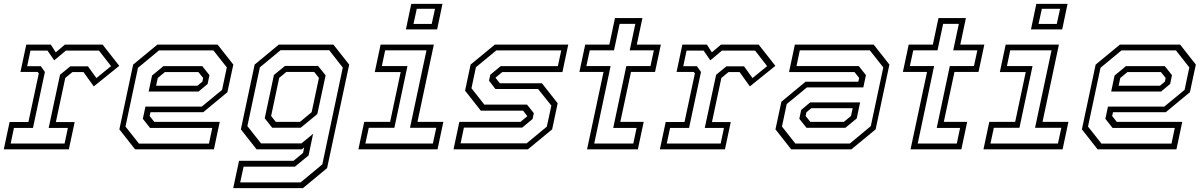

<svg xmlns="http://www.w3.org/2000/svg" viewBox="-22 -770 6206 990"><path d="M-2.5 0 27.5 -141H124.5L178 -391.5L172 -399H83.5L113.5 -540H240L265.5 -500L312.5 -540H507L593 -430.5L461.5 -324.5L408.5 -398.5H351.5L314.5 -368L266 -140.5H363L333 0ZM33 -30H311L328 -110.5H229L287.5 -384.5L340.5 -428H431.5L475 -367.5L550.5 -429L488.5 -509H317.5L257.5 -459L223 -509H135L118 -428.5H188.5L209.5 -399L148 -110.5H50Z M1100 -540 1181 -437 1150.5 -294.5 1026 -191.5H754L749.5 -172L773.5 -141.5H1111L1081 0H674.5L593.5 -103L664.5 -437L789.5 -540ZM1021 -429 1058 -382.5 1048.5 -337 1002 -298H744.5L762 -380.5L820.5 -429ZM1078.5 -510H797.5L689.5 -420.5L625 -117.5L694.5 -29.5H1055.5L1072.5 -110.5H751.5L714.5 -157.5L728 -220.5H1018.5L1123 -306.5L1147.5 -422.5ZM1001 -398.5H828.5L791.5 -368L783 -328H996L1021.5 -349L1025.5 -368Z M1180.5 200 1210.5 59H1491.5L1540.5 18.5L1546.5 -10L1534.5 0H1301L1220 -103L1291 -437L1415.5 -540H1697L1778.5 -437L1664.5 97L1540 200ZM1216.5 170.5H1528L1640 77.5L1745.5 -421.5L1675.5 -511H1424.5L1318 -423L1253.5 -120L1324 -30.5H1532L1592.5 -80L1569 31.5L1498.5 89.5H1234ZM1381.5 -111.5 1343 -160 1390.5 -383.5 1447.5 -430H1618L1657 -381.5L1614 -181.5L1528.5 -111.5ZM1400 -141.5H1524.5L1585 -191.5L1622.5 -368.5L1598 -399H1454.5L1417.5 -368.5L1376 -172Z M2071 -618.5 2098.5 -750H2259.5L2232 -618.5ZM2110 -646.5H2204L2221 -724.5H2127ZM1826 0 1856 -141.5H1989.5L2044 -398.5H1910.5L1940.5 -540H2215L2130.5 -141.5H2264L2234 0ZM1862 -30H2210L2227.5 -111H2092L2177 -510.5H1964L1947 -429.5H2079L2011.5 -111H1879.5Z M2316.5 0 2346.5 -141.5H2661.5L2698.5 -172L2698 -169.5L2675 -199.5H2457L2376 -302.5L2404.5 -437L2529.5 -540H2908L2878 -398.5H2568L2531 -368L2531.5 -371L2555.5 -340.5H2772.5L2853.5 -237.5L2825 -103L2700 0ZM2353 -31H2693.5L2797.5 -117L2821 -225.5L2752.5 -311H2532.5L2499.5 -354L2506 -384.5L2559.5 -429H2854.5L2872 -510H2537L2432 -423.5L2409 -315L2475.5 -230.5H2695.5L2730.5 -186.5L2724 -156.5L2670.5 -112H2370Z M3005 0 3090 -399H2965.5L2995.5 -540H3120L3149 -677H3290.5L3261.5 -540H3385.5L3355.5 -399H3231.5L3176.5 -141.5H3297L3267 0ZM3042 -30H3243.5L3260.5 -110.5H3140L3207.5 -429.5H3332L3349.5 -510.5H3225L3254 -647H3173L3144 -510.5H3019L3001.5 -429.5H3126.5Z M3380.5 0 3410.5 -141H3507.5L3561 -391.5L3555 -399H3466.5L3496.5 -540H3623L3648.5 -500L3695.5 -540H3890L3976 -430.5L3844.5 -324.5L3791.5 -398.5H3734.5L3697.5 -368L3649 -140.5H3746L3716 0ZM3416 -30H3694L3711 -110.5H3612L3670.5 -384.5L3723.5 -428H3814.5L3858 -367.5L3933.5 -429L3871.5 -509H3700.5L3640.5 -459L3606 -509H3518L3501 -428.5H3571.5L3592.5 -399L3531 -110.5H3433Z M4057.5 0 3976.5 -103 4007 -245.5 4131.5 -348.5H4403.5L4408 -368L4384 -398.5H4046.5L4076.5 -540H4483L4564 -437L4493 -103L4368 0ZM4136.5 -111 4099.5 -157.5 4109 -203 4155.5 -242H4413L4395.5 -159.5L4337 -111ZM4079 -30H4360L4468 -119.5L4532.5 -422.5L4463 -510.5H4102L4085 -429.5H4406L4443 -382.5L4429.5 -319.5H4139L4034.5 -233.5L4010 -117.5ZM4156.5 -141.5H4329L4366 -172L4374.5 -212H4161.5L4136 -191L4132 -172Z M4673 0 4758 -399H4633.5L4663.5 -540H4788L4817 -677H4958.5L4929.5 -540H5053.5L5023.5 -399H4899.5L4844.5 -141.5H4965L4935 0ZM4710 -30H4911.5L4928.5 -110.5H4808L4875.5 -429.5H5000L5017.5 -510.5H4893L4922 -647H4841L4812 -510.5H4687L4669.5 -429.5H4794.5Z M5294 -618.5 5321.5 -750H5482.5L5455 -618.5ZM5333 -646.5H5427L5444 -724.5H5350ZM5049 0 5079 -141.5H5212.5L5267 -398.5H5133.5L5163.5 -540H5438L5353.5 -141.5H5487L5457 0ZM5085 -30H5433L5450.5 -111H5315L5400 -510.5H5187L5170 -429.5H5302L5234.5 -111H5102.5Z M6063 -540 6144 -437 6113.5 -294.5 5989 -191.5H5717L5712.5 -172L5736.5 -141.5H6074L6044 0H5637.5L5556.5 -103L5627.5 -437L5752.5 -540ZM5984 -429 6021 -382.5 6011.5 -337 5965 -298H5707.5L5725 -380.5L5783.5 -429ZM6041.5 -510H5760.5L5652.5 -420.5L5588 -117.5L5657.5 -29.5H6018.5L6035.5 -110.5H5714.5L5677.5 -157.5L5691 -220.5H5981.5L6086 -306.5L6110.5 -422.5ZM5964 -398.5H5791.5L5754.5 -368L5746 -328H5959L5984.5 -349L5988.5 -368Z"/></svg>

Font: Tourney Thin Light
Style: Italic
Weight: 300
Italic angle: -12°
Version: Version 1.015